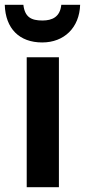

<svg xmlns="http://www.w3.org/2000/svg" viewBox="-49 -785 356 805"><path d="M287 -765H208C203 -714 170 -699 129 -699C82 -699 55 -713 49 -765H-29C-26 -665 32 -607 128 -607C220 -607 284 -669 287 -765ZM198 0V-545H63V0Z"/></svg>

Font: Noto Sans Display SemiCondensed
Style: Bold
Weight: 700
Width: 4
Designer: Monotype Design Team
Foundry: Monotype Imaging Inc.
Version: Version 1.900